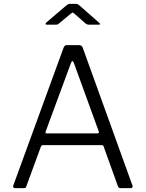

<svg xmlns="http://www.w3.org/2000/svg" viewBox="-20 -976 756 996"><path d="M57 0Q52 0 49.5 -4Q47 -8 49 -14L310 -729Q313 -736 317 -739Q321 -742 328 -742H388Q405 -742 409 -729L667 -14Q670 -9 667 -4.5Q664 0 658 0H607Q595 0 592 -9L518 -215Q517 -219 515 -221Q513 -223 507 -223H203Q195 -223 192 -215L116 -8Q115 -4 112 -2Q109 0 103 0H57ZM485 -284Q496 -284 492 -295L363 -650Q359 -659 355.5 -659Q352 -659 348 -649L217 -294Q213 -284 222 -284ZM423 -855 367 -904Q360 -911 357.5 -911Q355 -911 346 -904L287 -855Q281 -850 278.5 -849Q276 -848 270 -848H223Q217 -848 216.5 -851.5Q216 -855 220 -859L322 -946Q327 -950 331.5 -953Q336 -956 344 -956H375Q382 -956 385.5 -952.5Q389 -949 393 -947L493 -859Q506 -848 492 -848H440Q436 -848 432 -849.5Q428 -851 423 -855Z"/></svg>

Font: Libre Franklin Light
Style: Regular
Weight: 300
Designer: Pablo Impallari, Rodrigo Fuenzalida, Nhung Nguyen
Foundry: Impallari Type
Version: Version 3.000